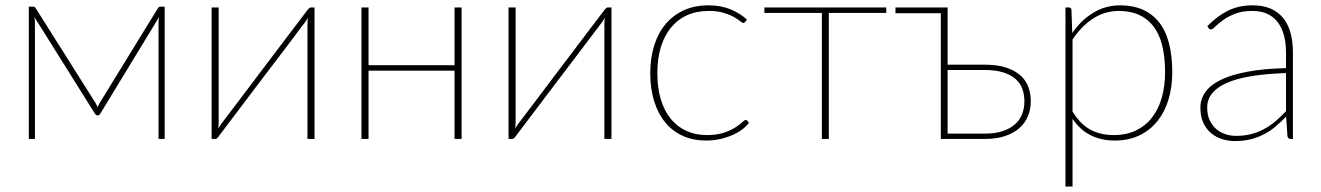

<svg xmlns="http://www.w3.org/2000/svg" viewBox="-20 -521 4952 720"><path d="M597.5 -496V0H574.5V-434.5Q574.5 -439.5 575 -445.5Q575.5 -451.5 576.5 -457L356.5 -95.5Q355 -93 353 -90.8Q351 -88.5 347.5 -88.5H344Q341.5 -88.5 339.2 -90.8Q337 -93 335.5 -95.5L109 -457Q110 -451.5 110.5 -445.5Q111 -439.5 111 -434.5V0H88V-496H103.5Q110.5 -496 114 -490L339 -133.5Q341.5 -129.5 343 -125.8Q344.5 -122 346 -118.5Q347.5 -122 349 -125.8Q350.5 -129.5 353 -133.5L572 -490Q575.5 -496 582 -496Z M1159.5 -493V0H1133V-430.5Q1133 -442.5 1134.5 -454.5Q1131.5 -449 1128.8 -444.8Q1126 -440.5 1123.5 -437Q1122.5 -436 1108.2 -417Q1094 -398 1071 -367.5Q1048 -337 1018.8 -298.5Q989.5 -260 959 -220Q887.5 -126 798 -7Q796 -4.5 793.2 -2.2Q790.5 0 787.5 0H773.5V-493H800V-62.5Q800 -50.5 798.5 -38.5Q801.5 -44 804.2 -48.2Q807 -52.5 809.5 -56Q810 -57 824.5 -76Q839 -95 862 -125.2Q885 -155.5 914 -194.2Q943 -233 973.5 -273Q1045 -367 1135 -486Q1137 -488.5 1140 -490.8Q1143 -493 1145.5 -493Z M1711 -493V0H1684.5V-256H1362V0H1335.5V-493H1362V-276.5H1684.5V-493Z M2273 -493V0H2246.5V-430.5Q2246.5 -442.5 2248 -454.5Q2245 -449 2242.2 -444.8Q2239.5 -440.5 2237 -437Q2236 -436 2221.8 -417Q2207.5 -398 2184.5 -367.5Q2161.5 -337 2132.2 -298.5Q2103 -260 2072.5 -220Q2001 -126 1911.5 -7Q1909.5 -4.5 1906.8 -2.2Q1904 0 1901 0H1887V-493H1913.5V-62.5Q1913.5 -50.5 1912 -38.5Q1915 -44 1917.8 -48.2Q1920.5 -52.5 1923 -56Q1923.5 -57 1938 -76Q1952.5 -95 1975.5 -125.2Q1998.5 -155.5 2027.5 -194.2Q2056.5 -233 2087 -273Q2158.5 -367 2248.5 -486Q2250.5 -488.5 2253.5 -490.8Q2256.5 -493 2259 -493Z M2774.5 -439Q2773 -437.5 2771.5 -436.2Q2770 -435 2767.5 -435Q2763.5 -435 2755 -442Q2746.5 -449 2731.5 -457.5Q2716.5 -466 2693.5 -473Q2670.5 -480 2638 -480Q2592 -480 2556.2 -463.8Q2520.5 -447.5 2495.8 -417Q2471 -386.5 2458 -343.5Q2445 -300.5 2445 -246.5Q2445 -191 2458.2 -147.8Q2471.5 -104.5 2495.8 -75Q2520 -45.5 2554.2 -30Q2588.5 -14.5 2630.5 -14.5Q2668.5 -14.5 2694.2 -23.2Q2720 -32 2737 -42.8Q2754 -53.5 2763 -62.2Q2772 -71 2776 -71Q2780 -71 2782.5 -68L2788.5 -60.5Q2779.5 -48 2763.8 -36Q2748 -24 2727.2 -14.8Q2706.5 -5.5 2681.2 0.2Q2656 6 2627.5 6Q2580 6 2541.5 -11Q2503 -28 2475.8 -60.5Q2448.5 -93 2433.5 -140Q2418.5 -187 2418.5 -246.5Q2418.5 -303.5 2433.2 -350.5Q2448 -397.5 2476 -430.8Q2504 -464 2544.5 -482.5Q2585 -501 2637 -501Q2683 -501 2719 -486.2Q2755 -471.5 2781 -447.5Z M3303.5 -472.5H3088V0H3062V-472.5H2846.5V-493H3303.5Z M3674.5 -20Q3712 -20 3739.8 -29.2Q3767.5 -38.5 3785.8 -54.5Q3804 -70.5 3812.8 -92.8Q3821.5 -115 3821.5 -141Q3821.5 -165.5 3814 -187Q3806.5 -208.5 3789 -224.2Q3771.5 -240 3743 -249.2Q3714.5 -258.5 3672 -258.5H3533.5V-20ZM3672 -278.5Q3722 -278.5 3755.5 -266.8Q3789 -255 3809 -236Q3829 -217 3837.2 -192.2Q3845.5 -167.5 3845.5 -142Q3845.5 -111.5 3834.8 -85.5Q3824 -59.5 3802.5 -40.5Q3781 -21.5 3749 -10.8Q3717 0 3674.5 0H3508V-471.5H3338V-493H3533.5V-278.5Z M4002 -102.5Q4032.5 -54 4070 -34.2Q4107.5 -14.5 4156.5 -14.5Q4205 -14.5 4241 -32.2Q4277 -50 4301 -81.5Q4325 -113 4337 -156Q4349 -199 4349 -249.5Q4349 -367 4304.5 -423.5Q4260 -480 4175.5 -480Q4123.5 -480 4079.2 -451.5Q4035 -423 4002 -372.5ZM4001 -397Q4034 -445.5 4079.8 -473.2Q4125.5 -501 4181 -501Q4274.5 -501 4325.2 -439Q4376 -377 4376 -249.5Q4376 -195.5 4362.2 -149Q4348.5 -102.5 4321.2 -68Q4294 -33.5 4253.8 -13.8Q4213.5 6 4160.5 6Q4056.5 6 4002 -75.5V178.5H3975.5V-493H3988Q3997.5 -493 3998 -483Z M4802.5 -247Q4651.5 -242 4579.2 -209.5Q4507 -177 4507 -118Q4507 -90.5 4516.2 -70.5Q4525.5 -50.5 4540.8 -37.2Q4556 -24 4575.5 -17.8Q4595 -11.5 4615.5 -11.5Q4647.5 -11.5 4674 -18.8Q4700.5 -26 4723 -38.5Q4745.5 -51 4765 -68Q4784.5 -85 4802.5 -104ZM4507.5 -423Q4544.5 -461 4585 -481Q4625.5 -501 4677.5 -501Q4716 -501 4744.5 -488.8Q4773 -476.5 4791.8 -453.5Q4810.5 -430.5 4819.5 -397.8Q4828.5 -365 4828.5 -324V0H4819.5Q4809.5 0 4808 -10.5L4803 -83.5Q4782.5 -62.5 4762 -45.5Q4741.5 -28.5 4718.5 -16.8Q4695.5 -5 4669 1.5Q4642.5 8 4610.5 8Q4587 8 4564 1Q4541 -6 4522.5 -21Q4504 -36 4492.8 -59.8Q4481.5 -83.5 4481.5 -117Q4481.5 -149.5 4500.2 -176Q4519 -202.5 4558.5 -221.8Q4598 -241 4658.5 -252.2Q4719 -263.5 4802.5 -265.5V-324Q4802.5 -398 4770.5 -439Q4738.5 -480 4675.5 -480Q4638 -480 4611 -469.2Q4584 -458.5 4566 -445.2Q4548 -432 4537.2 -421.2Q4526.5 -410.5 4521 -410.5Q4516 -410.5 4512 -416Z"/></svg>

Font: Lato 2
Style: Regular
Weight: 200
Designer: Lukasz Dziedzic with Adam Twardoch and Botio Nikoltchev
Foundry: tyPoland Lukasz Dziedzic
Version: Version 2.015; 2015-08-06; http://www.latofonts.com/